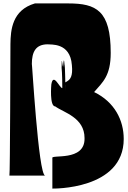

<svg xmlns="http://www.w3.org/2000/svg" viewBox="-20 -1026 750 1122"><path d="M400 -646C414 -511 330 -579 348 -492C350 -492 352 -576 354 -491C355 -491 355 -576 356 -491C360 -491 363 -577 363 -494C363 -494 358 -714 358 -629C358 -633 354 -721 349 -636C344 -636 340 -718 340 -629C340 -629 344 -596 344 -511C327 -513 292 -604 280 -533C280 -533 268 -404 303 -404C352 -368 474 -340 474 -219C478 -78 272 -127 286 -101V76C286 76 703 85 703 -214C703 -323 650 -430 530 -488C580 -546 627 -582 627 -717C627 -965 542 -1006 379 -1006H184C51 -967 42 -851 41 -769C41 -769 39 0 35 0H244C204 0 166 -690 166 -650C166 -724 189 -766 257 -767C275 -764 390 -780 400 -646Z"/></svg>

Font: PlasticEraser
Style: Regular
Weight: 400
Foundry: Cannot Into Space Fonts
Version: Version 0.43